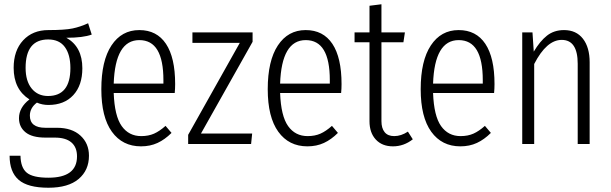

<svg xmlns="http://www.w3.org/2000/svg" viewBox="-20 -675 2864 900"><path d="M410 -513Q370 -498 291 -498Q366 -456 366 -355Q366 -275 323.5 -229Q281 -183 207 -183Q178 -183 153 -194Q120 -169 120 -133Q120 -76 193 -76H247Q317 -76 357 -39.5Q397 -3 397 55Q397 123 348.5 164Q300 205 207 205Q110 205 67.5 168Q25 131 25 55H76Q77 111 105.5 134.5Q134 158 207 158Q341 158 341 58Q341 15 314.5 -7.5Q288 -30 237 -30H193Q130 -30 99.5 -55Q69 -80 69 -121Q69 -171 118 -209Q44 -256 44 -357Q44 -438 88.5 -486Q133 -534 207 -534Q283 -534 319.5 -541.5Q356 -549 393 -566ZM100 -357Q100 -295 128.5 -260Q157 -225 205 -225Q310 -225 310 -356Q310 -419 284 -454.5Q258 -490 206 -490Q100 -490 100 -357Z M799 -239H513Q517 -131 550.5 -84Q584 -37 642 -37Q676 -37 702 -48.5Q728 -60 756 -85L784 -52Q753 -21 718.5 -5Q684 11 641 11Q554 11 504.5 -57.5Q455 -126 455 -257Q455 -390 502.5 -462Q550 -534 633 -534Q715 -534 758 -469.5Q801 -405 801 -281Q801 -259 799 -239ZM746 -299Q746 -393 718 -440Q690 -487 633 -487Q520 -487 513 -283H746Z M1164 -523V-479L922 -49H1162L1157 0H862V-43L1104 -474H882V-523Z M1579 -239H1293Q1297 -131 1330.5 -84Q1364 -37 1422 -37Q1456 -37 1482 -48.5Q1508 -60 1536 -85L1564 -52Q1533 -21 1498.5 -5Q1464 11 1421 11Q1334 11 1284.5 -57.5Q1235 -126 1235 -257Q1235 -390 1282.5 -462Q1330 -534 1413 -534Q1495 -534 1538 -469.5Q1581 -405 1581 -281Q1581 -259 1579 -239ZM1526 -299Q1526 -393 1498 -440Q1470 -487 1413 -487Q1300 -487 1293 -283H1526Z M1915 -22Q1873 11 1822 11Q1771 11 1741.5 -21Q1712 -53 1712 -107V-477H1642V-523H1712V-648L1768 -655V-523H1878L1871 -477H1768V-107Q1768 -74 1783 -55.5Q1798 -37 1828 -37Q1860 -37 1892 -58Z M2296 -239H2010Q2014 -131 2047.5 -84Q2081 -37 2139 -37Q2173 -37 2199 -48.5Q2225 -60 2253 -85L2281 -52Q2250 -21 2215.5 -5Q2181 11 2138 11Q2051 11 2001.5 -57.5Q1952 -126 1952 -257Q1952 -390 1999.5 -462Q2047 -534 2130 -534Q2212 -534 2255 -469.5Q2298 -405 2298 -281Q2298 -259 2296 -239ZM2243 -299Q2243 -393 2215 -440Q2187 -487 2130 -487Q2017 -487 2010 -283H2243Z M2744 -383V0H2688V-376Q2688 -488 2613 -488Q2542 -488 2484 -375V0H2428V-523H2476L2482 -433Q2511 -482 2544 -508Q2577 -534 2624 -534Q2681 -534 2712.5 -493.5Q2744 -453 2744 -383Z"/></svg>

Font: Fira Sans Extra Condensed Light
Style: Regular
Weight: 300
Width: 1
Designer: Carrois Corporate & Edenspiekermann AG
Foundry: Carrois Corporate GbR & Edenspiekermann AG
Version: Version 4.203